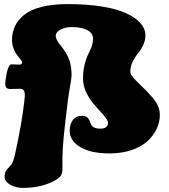

<svg xmlns="http://www.w3.org/2000/svg" viewBox="-20 -731 831 943"><path d="M765.1 -166.5Q765.1 -131.8 749.8 -98.9Q734.4 -65.9 705.1 -38.3Q675.8 -10.7 627.2 5.9Q578.6 22.5 517.6 22.5Q420.4 22.5 367.7 -12.7Q322.3 -42.5 322.3 -88.9Q322.3 -120.6 337.6 -141.4Q353 -162.1 382.8 -162.1Q400.4 -162.1 409.2 -153.8Q418 -145.5 424.3 -126.5Q426.3 -120.1 431.2 -113.8Q441.9 -99.1 472.7 -99.1Q491.2 -99.1 501 -106.7Q510.7 -114.3 510.7 -126.5Q510.7 -131.8 507.8 -138.2Q504.9 -144.5 497.8 -153.8Q490.7 -163.1 485.6 -169.2Q480.5 -175.3 468.5 -188.2Q456.5 -201.2 451.7 -207Q387.7 -277.8 387.7 -344.7Q387.7 -382.3 395.5 -413.8Q403.3 -445.3 412.4 -462.4Q421.4 -479.5 429.2 -500.2Q437 -521 437 -540.5Q437 -567.9 408.9 -583Q380.9 -598.1 331.5 -598.1Q301.3 -598.1 277.6 -585.7Q253.9 -573.2 253.9 -556.2Q253.9 -543.9 262 -530Q270 -516.1 280.3 -504.4Q290.5 -492.7 303 -472.4Q315.4 -452.1 322.3 -430.7Q331.5 -399.4 331.5 -362.3Q331.5 -352.1 328.1 -331.1Q324.7 -310.1 319.1 -276.1Q313.5 -242.2 310.1 -210.4L303.7 -156.7Q299.8 -123 296.6 -95.5Q293.5 -67.9 291.7 -43.9Q290 -20 288.8 -5.9Q287.6 8.3 287.1 28.6Q286.6 48.8 286.6 54.2Q286.6 59.6 286.6 80.6Q286.6 101.6 286.6 104Q286.6 129.9 265.6 145Q237.8 166 191.9 179Q146 191.9 93.3 191.9Q58.1 191.9 30.3 176.3Q2.4 160.6 2.4 136.7Q2.4 120.1 11.2 105.5Q14.6 100.1 24.4 90.1Q34.2 80.1 38.1 73.2Q47.9 56.2 54.7 22.5Q88.4 -133.3 98.1 -223.1L101.1 -250Q106.4 -294.9 80.1 -294.9Q66.9 -294.9 51.3 -294.4Q35.6 -293.9 30.8 -293.9Q5.9 -293.9 5.9 -317.4Q5.9 -340.8 14.4 -377.9Q22.9 -415 37.6 -415Q44.4 -415 57.9 -414.3Q71.3 -413.6 74.7 -413.6Q88.9 -413.6 88.9 -425.3Q88.9 -428.7 81.1 -438.7Q73.2 -448.7 64 -460.4Q54.7 -472.2 46.9 -492.2Q39.1 -512.2 39.1 -533.2Q39.1 -571.8 53.7 -602.8Q68.4 -633.8 99.4 -658.7Q130.4 -683.6 184.6 -697.3Q238.8 -710.9 313 -710.9Q408.7 -710.9 483.4 -698.5Q558.1 -686 603.3 -664.3Q648.4 -642.6 671.4 -615.5Q694.3 -588.4 694.3 -557.6Q694.3 -532.2 682.6 -508.1Q670.9 -483.9 657.2 -468Q643.6 -452.1 631.8 -428.5Q620.1 -404.8 620.1 -379.9Q620.1 -373.5 622.8 -366.9Q625.5 -360.4 633.3 -351.3Q641.1 -342.3 647.5 -335.7Q653.8 -329.1 669.2 -314.2Q684.6 -299.3 694.8 -289.1Q735.4 -248 750.2 -222.2Q765.1 -196.3 765.1 -166.5Z"/></svg>

Font: Cooper* Black
Style: Italic
Weight: 900
Italic angle: -7°
Designer: Owen Earl
Foundry: indestructible type*
Version: Version 0.001